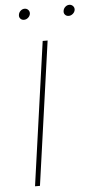

<svg xmlns="http://www.w3.org/2000/svg" viewBox="-59 -912 464 947"><g transform="rotate(-5 173.0 -438.5)"><path d="M100.1 -877Q111.3 -877 118.4 -868.9Q125.5 -860.8 124 -849.6Q122.1 -838.4 113 -830.6Q104 -822.8 92.8 -822.8Q81.5 -822.8 74.7 -830.6Q67.9 -838.4 69.8 -849.6Q71.3 -860.8 80.1 -868.9Q88.9 -877 100.1 -877ZM321.3 -877Q332.5 -877 339.8 -868.9Q347.2 -860.8 345.7 -849.6Q343.8 -838.4 334.5 -830.6Q325.2 -822.8 314 -822.8Q302.7 -822.8 295.9 -830.6Q289.1 -838.4 291 -849.6Q292.5 -860.8 301.3 -868.9Q310.1 -877 321.3 -877ZM99.6 0H75.2L175.3 -710.9H199.7Z"/></g></svg>

Font: Robert Sans Thin
Style: Italic
Weight: 100
Italic angle: -8°
Designer: Christian Robertson (extended by Adam Twardoch)
Foundry: Google
Version: Version 12.135;April 2, 2019;FontCreator 11.5.0.2425 64-bit;